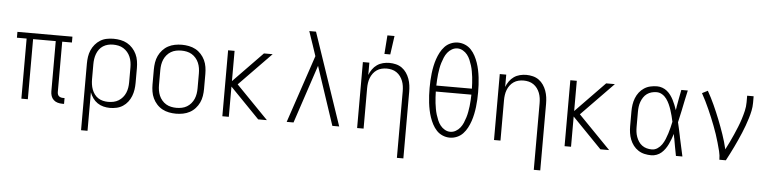

<svg xmlns="http://www.w3.org/2000/svg" viewBox="-52 -1043 6155 1537"><g transform="rotate(5 3025.0 -275.0)"><path d="M476 12H461Q443 12 424.5 7Q406 2 392 -11Q378 -24 372 -42Q366 -60 366 -79V-483H184V0H132V-483H54V-530H496V-483H418V-79Q418 -70 420.5 -61.5Q423 -53 429 -47Q435 -41 444 -38Q453 -35 461 -35H476Z M630 210V-325Q630 -353 634 -380.5Q638 -408 649 -433.5Q660 -459 678 -480.5Q696 -502 719.5 -516.5Q743 -531 770.5 -536.5Q798 -542 826 -542Q855 -542 883 -536.5Q911 -531 935.5 -517.5Q960 -504 979.5 -482.5Q999 -461 1011 -435.5Q1023 -410 1027.5 -381.5Q1032 -353 1032 -325V-205Q1032 -178 1028 -151Q1024 -124 1014 -98.5Q1004 -73 987.5 -51.5Q971 -30 948 -15Q925 0 898 6Q871 12 844 12Q818 12 792 5.5Q766 -1 744 -16Q722 -31 706.5 -53Q691 -75 682 -99V210ZM826 -35Q848 -35 869.5 -39.5Q891 -44 909.5 -55.5Q928 -67 942 -83.5Q956 -100 964.5 -120Q973 -140 976.5 -161.5Q980 -183 980 -205V-325Q980 -347 976.5 -368.5Q973 -390 964.5 -410Q956 -430 942 -446.5Q928 -463 909.5 -474.5Q891 -486 869.5 -490.5Q848 -495 826 -495Q805 -495 784.5 -490Q764 -485 746 -473.5Q728 -462 715.5 -445Q703 -428 695.5 -408Q688 -388 685 -367Q682 -346 682 -325V-205Q682 -184 685 -163Q688 -142 695.5 -122Q703 -102 715.5 -85Q728 -68 745.5 -56.5Q763 -45 784 -40Q805 -35 826 -35Z M1375 12Q1347 12 1318.5 6.5Q1290 1 1265 -12.5Q1240 -26 1220.5 -47.5Q1201 -69 1189 -94.5Q1177 -120 1172.5 -148.5Q1168 -177 1168 -205V-325Q1168 -353 1172.5 -381.5Q1177 -410 1189 -435.5Q1201 -461 1220.5 -482.5Q1240 -504 1265 -517.5Q1290 -531 1318.5 -536.5Q1347 -542 1375 -542Q1403 -542 1431.5 -536.5Q1460 -531 1485 -517.5Q1510 -504 1529.5 -482.5Q1549 -461 1561 -435.5Q1573 -410 1577.5 -381.5Q1582 -353 1582 -325V-205Q1582 -177 1577.5 -148.5Q1573 -120 1561 -94.5Q1549 -69 1529.5 -47.5Q1510 -26 1485 -12.5Q1460 1 1431.5 6.5Q1403 12 1375 12ZM1375 -35Q1397 -35 1418.5 -39.5Q1440 -44 1458.5 -55Q1477 -66 1491.5 -83Q1506 -100 1514.5 -120Q1523 -140 1526.5 -161.5Q1530 -183 1530 -205V-325Q1530 -347 1526.5 -368.5Q1523 -390 1514.5 -410Q1506 -430 1491.5 -447Q1477 -464 1458.5 -475Q1440 -486 1418.5 -490.5Q1397 -495 1375 -495Q1353 -495 1331.5 -490.5Q1310 -486 1291.5 -475Q1273 -464 1258.5 -447Q1244 -430 1235.5 -410Q1227 -390 1223.5 -368.5Q1220 -347 1220 -325V-205Q1220 -183 1223.5 -161.5Q1227 -140 1235.5 -120Q1244 -100 1258.5 -83Q1273 -66 1291.5 -55Q1310 -44 1331.5 -39.5Q1353 -35 1375 -35Z M2105 0H2035L1799 -243V0H1747V-530H1799V-287L2035 -530H2105L1847 -265Z M2264 0 2447 -544 2417 -634Q2408 -660 2399 -686.5Q2390 -713 2381 -740H2435L2686 0H2631L2475 -469L2319 0Z M3168 210V-325Q3168 -346 3165 -367Q3162 -388 3154.5 -407.5Q3147 -427 3134.5 -444Q3122 -461 3104.5 -473Q3087 -485 3066.5 -490Q3046 -495 3025 -495Q3004 -495 2983.5 -490Q2963 -485 2945.5 -473Q2928 -461 2915.5 -444Q2903 -427 2895.5 -407.5Q2888 -388 2885 -367Q2882 -346 2882 -325V0H2830V-530H2882V-431Q2891 -455 2906.5 -477Q2922 -499 2943.5 -514Q2965 -529 2991 -535.5Q3017 -542 3043 -542Q3069 -542 3095.5 -535.5Q3122 -529 3143.5 -513.5Q3165 -498 3180 -476Q3195 -454 3204 -429Q3213 -404 3216.5 -377.5Q3220 -351 3220 -325V210Z M2996 -610 3007 -760H3064L3043 -610Z M3575 12Q3545 12 3517 0Q3489 -12 3469 -33.5Q3449 -55 3435 -81.5Q3421 -108 3411.5 -136Q3402 -164 3396 -193Q3390 -222 3386.5 -251.5Q3383 -281 3381.5 -310.5Q3380 -340 3380 -370Q3380 -400 3381.5 -429.5Q3383 -459 3386.5 -488.5Q3390 -518 3396 -547Q3402 -576 3411.5 -604Q3421 -632 3435 -658.5Q3449 -685 3469 -706.5Q3489 -728 3517 -740Q3545 -752 3575 -752Q3605 -752 3633 -740Q3661 -728 3681 -706.5Q3701 -685 3715 -658.5Q3729 -632 3738.5 -604Q3748 -576 3754 -547Q3760 -518 3763.5 -488.5Q3767 -459 3768.5 -429.5Q3770 -400 3770 -370Q3770 -340 3768.5 -310.5Q3767 -281 3763.5 -251.5Q3760 -222 3754 -193Q3748 -164 3738.5 -136Q3729 -108 3715 -81.5Q3701 -55 3681 -33.5Q3661 -12 3633 0Q3605 12 3575 12ZM3432 -394H3718Q3717 -417 3716 -440.5Q3715 -464 3712 -487Q3709 -510 3705 -533Q3701 -556 3694 -578.5Q3687 -601 3678 -622.5Q3669 -644 3654.5 -662.5Q3640 -681 3619 -693Q3598 -705 3575 -705Q3552 -705 3531 -693Q3510 -681 3495.5 -662.5Q3481 -644 3472 -622.5Q3463 -601 3456 -578.5Q3449 -556 3445 -533Q3441 -510 3438 -487Q3435 -464 3434 -440.5Q3433 -417 3432 -394ZM3575 -35Q3598 -35 3619 -47Q3640 -59 3654.5 -77.5Q3669 -96 3678 -117.5Q3687 -139 3694 -161.5Q3701 -184 3705 -207Q3709 -230 3712 -253Q3715 -276 3716 -299.5Q3717 -323 3718 -346H3432Q3433 -323 3434 -299.5Q3435 -276 3438 -253Q3441 -230 3445 -207Q3449 -184 3456 -161.5Q3463 -139 3472 -117.5Q3481 -96 3495.5 -77.5Q3510 -59 3531 -47Q3552 -35 3575 -35Z M4268 210V-325Q4268 -346 4265 -367Q4262 -388 4254.5 -407.5Q4247 -427 4234.5 -444Q4222 -461 4204.5 -473Q4187 -485 4166.5 -490Q4146 -495 4125 -495Q4104 -495 4083.5 -490Q4063 -485 4045.5 -473Q4028 -461 4015.5 -444Q4003 -427 3995.5 -407.5Q3988 -388 3985 -367Q3982 -346 3982 -325V0H3930V-530H3982V-431Q3991 -455 4006.5 -477Q4022 -499 4043.5 -514Q4065 -529 4091 -535.5Q4117 -542 4143 -542Q4169 -542 4195.5 -535.5Q4222 -529 4243.5 -513.5Q4265 -498 4280 -476Q4295 -454 4304 -429Q4313 -404 4316.5 -377.5Q4320 -351 4320 -325V210Z M4855 0H4785L4549 -243V0H4497V-530H4549V-287L4785 -530H4855L4597 -265Z M5194 12Q5167 12 5140 6Q5113 0 5090 -15Q5067 -30 5050.5 -51.5Q5034 -73 5024 -98.5Q5014 -124 5010 -151Q5006 -178 5006 -205V-325Q5006 -352 5010 -379Q5014 -406 5024 -431.5Q5034 -457 5050.5 -478.5Q5067 -500 5090 -515Q5113 -530 5140 -536Q5167 -542 5194 -542Q5215 -542 5236 -534.5Q5257 -527 5273.5 -513.5Q5290 -500 5303 -482.5Q5316 -465 5326 -445.5Q5336 -426 5344 -406Q5352 -386 5359 -365Q5360 -371 5361 -377Q5362 -383 5363 -388V-391Q5369 -426 5375.5 -460.5Q5382 -495 5389 -530H5441Q5432 -491 5424 -452.5Q5416 -414 5408 -375V-374Q5402 -348 5396.5 -322Q5391 -296 5385 -270Q5392 -242 5398 -213.5Q5404 -185 5410 -157V-155Q5419 -116 5427 -77.5Q5435 -39 5444 0H5392Q5385 -35 5378.5 -70.5Q5372 -106 5366 -141L5365 -143Q5364 -151 5362.5 -158.5Q5361 -166 5360 -174Q5353 -152 5345 -131Q5337 -110 5327.5 -90Q5318 -70 5305 -51.5Q5292 -33 5275.5 -18.5Q5259 -4 5237.5 4Q5216 12 5194 12ZM5194 -35Q5219 -35 5240 -49Q5261 -63 5275 -83.5Q5289 -104 5298.5 -127Q5308 -150 5315.5 -174Q5323 -198 5329 -222Q5335 -246 5340 -270Q5335 -294 5329 -317Q5323 -340 5315.5 -363Q5308 -386 5298 -408Q5288 -430 5274 -449.5Q5260 -469 5239 -482Q5218 -495 5194 -495Q5173 -495 5153 -489.5Q5133 -484 5116.5 -472Q5100 -460 5088.5 -442.5Q5077 -425 5070 -405.5Q5063 -386 5060.5 -366Q5058 -346 5058 -325V-205Q5058 -184 5060.5 -164Q5063 -144 5070 -124.5Q5077 -105 5088.5 -87.5Q5100 -70 5116.5 -58Q5133 -46 5153 -40.5Q5173 -35 5194 -35Z M5741 0Q5741 -35 5732.5 -68.5Q5724 -102 5714.5 -135.5Q5705 -169 5694 -202Q5683 -235 5670.5 -267Q5658 -299 5645 -331Q5632 -363 5617.5 -395Q5603 -427 5588 -458Q5573 -489 5556 -519L5601 -542Q5631 -489 5656.5 -433Q5682 -377 5704.5 -320Q5727 -263 5747 -205Q5767 -147 5781 -87Q5797 -118 5812 -149Q5827 -180 5841 -212Q5855 -244 5868 -276Q5881 -308 5891.5 -341Q5902 -374 5910 -408Q5918 -442 5918 -477V-530H5970V-477Q5970 -445 5963.5 -413.5Q5957 -382 5947.5 -351.5Q5938 -321 5927 -290.5Q5916 -260 5903.5 -230.5Q5891 -201 5878 -172Q5865 -143 5851 -114Q5837 -85 5822.5 -56.5Q5808 -28 5793 0Z"/></g></svg>

Font: Lode Dark
Style: Regular
Weight: 400
Monospace: yes
Designer: Belleve Invis
Foundry: Belleve Invis
Version: Version 29.2.0; ttfautohint (v1.8.3)